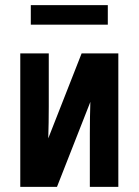

<svg xmlns="http://www.w3.org/2000/svg" viewBox="-20 -728 540 748"><path d="M59 0V-520H170V-312Q170 -281 169.5 -250.5Q169 -220 168 -189L298 -520H441V0H330V-208Q330 -239 330.5 -269.5Q331 -300 332 -331L202 0ZM100 -632V-708H400V-632Z"/></svg>

Font: Iosevka Algr
Style: Bold
Weight: 700
Monospace: yes
Designer: Belleve Invis
Foundry: Belleve Invis
Version: Version 26.0.2; ttfautohint (v1.8.3)